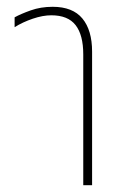

<svg xmlns="http://www.w3.org/2000/svg" viewBox="-20 -545 363 565"><path d="M225 0V-385Q225 -442 202.5 -471Q180 -500 131 -500Q106 -500 76.5 -490Q47 -480 23 -465V-494Q41 -504 70.5 -514.5Q100 -525 135 -525Q194 -525 222.5 -490.5Q251 -456 251 -393V0Z"/></svg>

Font: Noto Sans Thai UI Cond Thin
Style: Regular
Weight: 100
Width: 3
Designer: Monotype Design Team
Foundry: Monotype Imaging Inc.
Version: Version 2.000